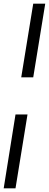

<svg xmlns="http://www.w3.org/2000/svg" viewBox="-29 -810 265 1040"><path d="M151 -391H86L151 -790H216ZM55 -190H120L55 210H-9Z"/></svg>

Font: Georama
Style: Italic
Weight: 400
Italic angle: -9°
Designer: Jean-Baptiste Levee
Foundry: Production Type
Version: Version 1.000